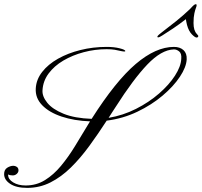

<svg xmlns="http://www.w3.org/2000/svg" viewBox="-20 -912 984 933"><path d="M112.3 1Q59.1 1 29.5 -18.6Q0 -38.1 0 -65.9Q0 -87.4 15.1 -96.9Q30.3 -106.4 45.4 -106.4Q53.7 -106.4 61.8 -101.1Q69.8 -95.7 69.8 -84Q69.8 -74.7 61.5 -67.1Q53.2 -59.6 42 -59.6Q27.3 -59.6 19.5 -64.5V-62Q19.5 -40.5 44.2 -25.6Q68.8 -10.7 104.5 -10.7Q156.7 -10.7 198.7 -36.9Q240.7 -63 276.4 -106Q312 -148.9 344 -201.2Q376 -253.4 407.7 -306.2L417.5 -322.3Q340.3 -325.2 279.5 -345.5Q218.8 -365.7 184.8 -400.9Q150.9 -436 153.8 -482.4Q156.2 -525.9 185.1 -562.7Q213.9 -599.6 262 -626.7Q310.1 -653.8 370.8 -668.9Q431.6 -684.1 498.5 -684.1Q534.7 -684.1 561.8 -677.2Q588.9 -670.4 588.9 -663.6Q588.9 -661.6 583 -661.6Q579.6 -661.6 576.4 -662.4Q573.2 -663.1 569.3 -663.6Q553.7 -667.5 537.4 -670.2Q521 -672.9 498 -672.9Q441.4 -672.9 387 -658.4Q332.5 -644 287.8 -617.7Q243.2 -591.3 216.1 -554.7Q189 -518.1 186.5 -473.1Q184.6 -443.8 209.7 -412.6Q234.9 -381.3 288.6 -359.4Q342.3 -337.4 425.3 -334.5Q542 -518.1 639.6 -601.1Q737.3 -684.1 825.2 -684.1Q854.5 -684.1 871.6 -668.5Q888.7 -652.8 887.2 -623.5Q885.3 -585.9 854.2 -539.1Q823.2 -492.2 770 -447.3Q716.8 -402.3 647.5 -369.1Q578.1 -335.9 498.5 -325.7Q457 -261.7 414.1 -202.9Q371.1 -144 324.5 -98.1Q277.8 -52.2 225.3 -25.6Q172.9 1 112.3 1ZM507.8 -339.4Q578.1 -351.1 641.1 -383.1Q704.1 -415 752.9 -457.5Q801.8 -500 830.3 -544.4Q858.9 -588.9 860.8 -625.5Q863.3 -651.9 850.6 -662.1Q837.9 -672.4 824.7 -671.9Q764.2 -669.9 696 -598.6Q627.9 -527.3 542.5 -393.1Q533.7 -379.4 524.9 -366.2Q516.1 -353 507.8 -339.4ZM935.5 -729.5Q927.7 -729.5 912.4 -745.1Q897 -760.7 888.7 -791Q886.7 -798.3 885.5 -805.4Q884.3 -812.5 883.3 -818.8Q850.6 -793.5 821.8 -774.2Q793 -754.9 768.1 -739.3Q754.4 -730.5 749.5 -730.5Q744.6 -730.5 744.6 -732.4Q744.6 -735.4 747.6 -739Q750.5 -742.7 765.6 -754.4Q803.7 -783.2 836.4 -809.6Q869.1 -835.9 902.8 -867.7Q917 -883.3 922.4 -887.5Q927.7 -891.6 931.6 -891.6Q935.5 -891.6 935.5 -887.7Q935.5 -881.8 932.6 -875Q928.7 -865.7 924.6 -847.4Q920.4 -829.1 920.4 -800.3Q920.4 -763.2 936.5 -747.1Q939.5 -742.7 941.7 -740.7Q943.8 -738.8 943.8 -736.3Q943.8 -734.9 941.7 -732.2Q939.5 -729.5 935.5 -729.5Z"/></svg>

Font: Pinyon Script
Style: Regular
Weight: 400
Designer: Nicole Fally, Eben Sorkin
Foundry: Sorkin Type Co.
Version: Version 1.008; ttfautohint (v1.8.4.7-5d5b)